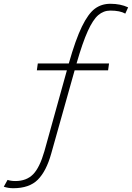

<svg xmlns="http://www.w3.org/2000/svg" viewBox="-84 -800 698 1016"><path d="M594 -761 579 -728Q551 -744 500 -744Q464 -744 436 -720Q408 -696 380.5 -635.5Q353 -575 321 -464H493L488 -428H311L187 13Q161 106 116 151Q71 196 -14 196Q-40 196 -64 188L-44 152Q-26 158 -3 158Q56 158 91 122.5Q126 87 151 0L270 -428H111L116 -464H280Q316 -591 349.5 -659.5Q383 -728 418 -754Q453 -780 500 -780Q554 -780 594 -761Z"/></svg>

Font: Krub ExtraLight
Style: Italic
Weight: 275
Italic angle: -8°
Designer: Ekaluck Peanpanawate
Foundry: Cadson Demak Co.,Ltd.
Version: Version 1.000; ttfautohint (v1.6)